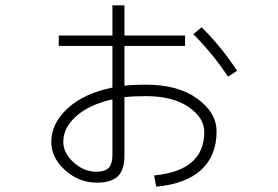

<svg xmlns="http://www.w3.org/2000/svg" viewBox="-20 -654 1040 719"><path d="M200 -521H401V-634H446V-521H673V-482H446V-333Q479 -337 526 -337Q647 -337 719 -284.5Q791 -232 791 -162Q791 -71 733.5 -18Q676 35 565 45L557 3Q745 -15 745 -160Q745 -213 686 -253.5Q627 -294 526 -294Q479 -294 446 -290V-72Q446 -18 421.5 6Q397 30 343 30Q276 30 224 -16.5Q172 -63 172 -123Q172 -191 232.5 -247.5Q293 -304 401 -326V-482H200ZM704 -526 735 -552Q807 -481 868 -389L834 -367Q776 -454 704 -526ZM401 -282Q313 -262 265 -218.5Q217 -175 217 -123Q217 -81 255.5 -46Q294 -11 340 -11Q373 -11 387 -25.5Q401 -40 401 -74Z"/></svg>

Font: M PLUS 1p Light
Style: Regular
Weight: 300
Version: Version 1.061